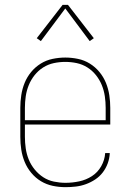

<svg xmlns="http://www.w3.org/2000/svg" viewBox="-20 -766 540 794"><path d="M251 8Q224 8 198 2.5Q172 -3 149.5 -16.5Q127 -30 109.5 -51Q92 -72 82 -96.5Q72 -121 68 -147Q64 -173 64 -200V-320Q64 -346 68 -372.5Q72 -399 82 -423.5Q92 -448 109 -468.5Q126 -489 148.5 -503Q171 -517 197.5 -522.5Q224 -528 250 -528Q276 -528 302.5 -522.5Q329 -517 351.5 -503Q374 -489 391 -468.5Q408 -448 418 -423.5Q428 -399 432 -372.5Q436 -346 436 -320V-251H83V-200Q83 -176 86.5 -152Q90 -128 99 -106Q108 -84 123.5 -65Q139 -46 159 -33Q179 -20 203 -15Q227 -10 251 -10Q279 -10 307.5 -16Q336 -22 360 -37.5Q384 -53 398.5 -78.5Q413 -104 415 -133H434Q433 -111 425.5 -90.5Q418 -70 405 -53Q392 -36 374 -24Q356 -12 335.5 -4.5Q315 3 293.5 5.5Q272 8 251 8ZM83 -269H417V-320Q417 -344 413.5 -368Q410 -392 401 -414Q392 -436 377 -455Q362 -474 341.5 -487Q321 -500 297.5 -505Q274 -510 250 -510Q226 -510 202.5 -505Q179 -500 158.5 -487Q138 -474 123 -455Q108 -436 99 -414Q90 -392 86.5 -368Q83 -344 83 -320ZM149 -596 132 -608 239 -746H261L368 -608L351 -596L250 -731Z"/></svg>

Font: Zed Mono Thin
Style: Regular
Weight: 100
Monospace: yes
Designer: Belleve Invis
Foundry: Belleve Invis
Version: Version 1.0.0; ttfautohint (v1.8.4)